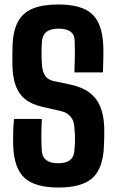

<svg xmlns="http://www.w3.org/2000/svg" viewBox="-20 -829 521 858"><path d="M241.5 9Q136.5 9 89.8 -33.8Q43 -76.5 39 -176Q38.5 -195 38.5 -215.8Q38.5 -236.5 39.5 -257.2Q40.5 -278 42.5 -297.5H167Q165 -259 164.8 -222Q164.5 -185 167 -152.5Q169.5 -126 187.8 -112.8Q206 -99.5 241 -99.5Q274 -99.5 291.8 -112.8Q309.5 -126 312 -152.5Q314 -171 314.8 -189.8Q315.5 -208.5 314.8 -227.2Q314 -246 312 -264.5Q310.5 -290 294.8 -308.2Q279 -326.5 252.5 -332.5L169.5 -351.5Q120 -363 91.2 -386.8Q62.5 -410.5 49.8 -447.2Q37 -484 35.5 -534Q35 -558.5 35.2 -580.2Q35.5 -602 36 -625Q38.5 -691 60 -731.5Q81.5 -772 126 -790.5Q170.5 -809 241 -809Q344.5 -809 391 -766.5Q437.5 -724 441.5 -625Q442.5 -601 441.8 -568.2Q441 -535.5 440 -505.5H312.5Q314 -543 314.5 -578.2Q315 -613.5 313.5 -648.5Q313 -674.5 294.8 -687.8Q276.5 -701 241 -701Q207.5 -701 189.2 -687.8Q171 -674.5 168 -648.5Q165.5 -619.5 165.5 -591.2Q165.5 -563 168 -534Q170.5 -508 181.8 -490.5Q193 -473 219 -467L293 -451.5Q347 -440 379.8 -415.2Q412.5 -390.5 428 -352.8Q443.5 -315 445.5 -264.5Q446 -250.5 446 -235.2Q446 -220 445.5 -205Q445 -190 444.5 -176Q440.5 -76.5 393.5 -33.8Q346.5 9 241.5 9Z"/></svg>

Font: Big Shoulders Text Thin ExtraBold
Style: Regular
Weight: 800
Version: Version 2.002